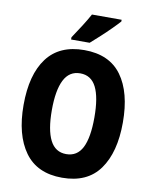

<svg xmlns="http://www.w3.org/2000/svg" viewBox="-100 -1071 865 1089"><g transform="rotate(10 332.5 -526.5)"><path d="M619 -424Q619 -252 548.5 -154Q478 -56 333 -56Q189 -56 118 -154.5Q47 -253 47 -425Q47 -600 118.5 -695.5Q190 -791 333 -791Q478 -791 548.5 -694Q619 -597 619 -424ZM210 -424Q210 -310 240 -251Q270 -192 333 -192Q396 -192 425.5 -250Q455 -308 455 -424Q455 -540 425.5 -598.5Q396 -657 333 -657Q270 -657 240 -597.5Q210 -538 210 -424ZM511 -987Q495 -969 467.5 -941.5Q440 -914 409.5 -886Q379 -858 355 -837H248V-850Q273 -887 297.5 -925.5Q322 -964 340 -997H511Z"/></g></svg>

Font: Noto Sans Malayalam UI Condensed ExtraBold
Style: Regular
Weight: 800
Width: 3
Designer: Jelle Bosma - Monotype Design Team
Foundry: Monotype Imaging Inc.
Version: Version 2.104; ttfautohint (v1.8.4.7-5d5b)